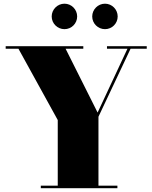

<svg xmlns="http://www.w3.org/2000/svg" viewBox="-20 -994 804 1014"><path d="M467 -907C467 -870 497.5 -840 534.5 -840C571.5 -840 601.5 -870 601.5 -907C601.5 -944 571.5 -974.5 534.5 -974.5C497.5 -974.5 467 -944 467 -907ZM253 -907C253 -870 283.5 -840 320.5 -840C357.5 -840 387.5 -870 387.5 -907C387.5 -944 357.5 -974.5 320.5 -974.5C283.5 -974.5 253 -944 253 -907ZM195.5 -13.5V0H600V-13.5H500V-377.5L669.5 -736.5H755V-750H545V-736.5H653L495.5 -399.5L326.5 -736.5H420V-750H10V-736.5H77.5L285 -360V-13.5Z"/></svg>

Font: Bodoni* 16pt Fatface
Style: Regular
Weight: 900
Version: Version 2.3